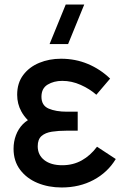

<svg xmlns="http://www.w3.org/2000/svg" viewBox="-20 -815 556 850"><path d="M281.5 -620H199.5L271 -795H353ZM253 15Q194.5 15 146.2 -5Q98 -25 69 -63.5Q40 -102 40 -156.5Q40 -188 50.5 -216.2Q61 -244.5 81.5 -265.5Q91.5 -275.5 103.5 -283Q85.5 -301 74.5 -321.5Q56 -355 56 -395.5Q56 -447.5 82.8 -483Q109.5 -518.5 153.8 -536.8Q198 -555 250 -555Q314 -555 369.2 -531.8Q424.5 -508.5 467.5 -467L406.5 -395.5Q377 -421.5 337.2 -439.2Q297.5 -457 255.5 -457Q218.5 -457 191 -440.5Q163.5 -424 163.5 -386.5Q163.5 -348 195.5 -334.2Q227.5 -320.5 276.5 -320.5H324V-236.5H276Q239 -236.5 209.8 -232Q180.5 -227.5 163.8 -212.8Q147 -198 147 -167.5Q147 -129 176.2 -106.2Q205.5 -83.5 255.5 -83.5Q303.5 -83.5 342 -105Q380.5 -126.5 409.5 -165.5L492.5 -111Q457 -52 394.5 -18.5Q332 15 253 15Z"/></svg>

Font: Cns Manrope SemBd
Style: Regular
Weight: 600
Designer: Mikhail Sharanda
Foundry: Mikhail Sharanda
Version: Version 4.504